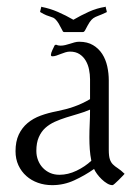

<svg xmlns="http://www.w3.org/2000/svg" viewBox="-20 -549 413 580"><path d="M252 -309.6Q252 -324.2 249 -338.9Q246.1 -353.5 239 -365.7Q231.9 -377.9 220.2 -385.5Q208.5 -393.1 191.4 -393.1Q184.6 -393.1 177.5 -390.9Q170.4 -388.7 163.6 -386Q156.7 -383.3 150.4 -381.1Q144 -378.9 138.2 -378.9Q133.8 -378.9 133.8 -383.3Q133.8 -385.7 135 -389.6Q136.2 -393.6 138.2 -397.7Q140.1 -401.9 142.1 -405.8Q144 -409.7 145 -412.1L148.9 -414.1Q155.3 -411.1 162.6 -411.1Q169.9 -411.1 177 -412.8Q184.1 -414.6 190.9 -416.7Q197.8 -418.9 204.8 -420.9Q211.9 -422.9 219.2 -422.9Q244.1 -422.9 261.2 -412.6Q278.3 -402.3 288.8 -386Q299.3 -369.6 304 -348.6Q308.6 -327.6 308.6 -306.2V-96.7Q308.6 -77.6 311.8 -68.1Q314.9 -58.6 321 -52.5Q327.1 -46.4 335.9 -40.8Q344.7 -35.2 356.4 -23.9Q354.5 -22 349.4 -16.4Q344.2 -10.7 338.1 -4.9Q332 1 326.9 5.6Q321.8 10.3 319.8 10.3Q312 10.3 303.5 5.1Q294.9 0 287.1 -7.6Q279.3 -15.1 273.2 -23.4Q267.1 -31.7 264.2 -38.6Q236.3 -19 204.6 -4.4Q172.9 10.3 137.7 10.3Q114.7 10.3 94.7 3.2Q74.7 -3.9 59.6 -17.3Q44.4 -30.8 35.6 -49.8Q26.9 -68.8 26.9 -92.3Q26.9 -121.6 36.6 -142.3Q46.4 -163.1 63.2 -177.2Q80.1 -191.4 102.8 -199.7Q125.5 -208 151.4 -212.9Q178.7 -218.3 203.4 -226.8Q228 -235.4 252 -249.5ZM255.9 -63.5Q252.4 -80.6 251.2 -98.1Q250 -115.7 250 -133.3Q250 -154.8 251 -175.5Q252 -196.3 252 -217.8Q234.9 -210.4 216.3 -205.1Q197.8 -199.7 179.9 -194.1Q162.1 -188.5 145.8 -181.2Q129.4 -173.8 116.9 -162.6Q104.5 -151.4 97.2 -134.5Q89.8 -117.7 89.8 -93.3Q89.8 -78.1 95 -64.9Q100.1 -51.8 109.4 -42Q118.7 -32.2 131.3 -26.6Q144 -21 159.7 -21Q185.5 -21 211.4 -33.4Q237.3 -45.9 255.9 -63.5ZM174.3 -452.1Q171.9 -452.1 170.7 -453.4Q169.4 -454.6 168.5 -457Q161.6 -470.7 157 -478.3Q152.3 -485.8 148.4 -489.7Q144.5 -493.7 141.1 -495.4Q137.7 -497.1 132.6 -498.5Q127.4 -500 120.1 -502.9Q112.8 -505.9 102.1 -512.2L101.1 -513.7L104.5 -527.3L104 -529.3L105 -528.3Q130.9 -523.4 155 -512.9Q179.2 -502.4 201.7 -489.3Q224.1 -502.4 248.3 -513.4Q272.5 -524.4 298.3 -528.3L299.8 -529.3L299.3 -527.3L302.7 -513.7L302.2 -512.2Q285.6 -504.4 276.6 -501.2Q267.6 -498 261.7 -493.9Q255.9 -489.7 250.7 -481.9Q245.6 -474.1 236.8 -457Q235.4 -454.6 233.9 -453.4Q232.4 -452.1 229.5 -452.1Z"/></svg>

Font: CAT Linz
Style: Regular
Weight: 400
Designer: Peter Wiegel
Foundry: Peter Wiegel
Version: Version 1.08